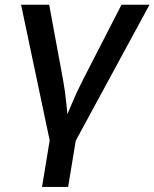

<svg xmlns="http://www.w3.org/2000/svg" viewBox="-20 -562 633 787"><path d="M184.6 18.1 66.4 -542.5H181.6L238.3 -235.4Q247.6 -185.5 252.2 -135.3Q256.8 -85 262.2 -35.6H231Q252.9 -85 273.7 -135.3Q294.4 -185.5 320.3 -235.4L478 -542.5H592.8L288.6 18.1ZM152.3 204.1 186.5 -3.9H293.5L259.3 204.1Z"/></svg>

Font: Inter 16pt Medium
Style: Italic
Weight: 500
Italic angle: -9.3988°
Version: Version 4.001;git-66647c0bb